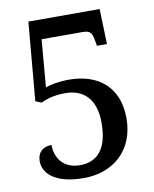

<svg xmlns="http://www.w3.org/2000/svg" viewBox="-82 -777 683 849"><g transform="rotate(-10 259.5 -352.0)"><path d="M227 10C358 10 457 -74 457 -218C457 -360 365 -430 236 -430C190 -430 150 -422 130 -414L148 -627H331C367 -627 373 -615 379 -584L384 -556H429L424 -714H104L73 -362L99 -351C124 -362 154 -374 210 -374C293 -374 345 -322 345 -218C345 -91 290 -49 219 -49C144 -49 110 -101 110 -159C70 -159 46 -136 46 -97C46 -48 89 10 227 10Z"/></g></svg>

Font: Noto Serif Hebrew SemiCondensed Medium
Style: Regular
Weight: 500
Width: 4
Designer: Monotype Design Team
Foundry: Monotype Imaging Inc.
Version: Version 2.004